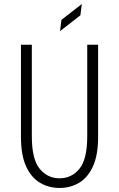

<svg xmlns="http://www.w3.org/2000/svg" viewBox="-20 -922 590 953"><path d="M275.5 11Q223 11 179.5 -14.2Q136 -39.5 110 -95.2Q84 -151 84 -243.5V-700H138V-245.5Q138 -132 176.8 -84.5Q215.5 -37 275.5 -37Q336 -37 374.5 -84.5Q413 -132 413 -245.5V-700H467V-243.5Q467 -151 441 -95.2Q415 -39.5 371.8 -14.2Q328.5 11 275.5 11ZM278 -767.5 285 -823.5 386 -902 379 -846Z"/></svg>

Font: Trispace SemiCondensed ExtraLight
Style: Regular
Weight: 200
Width: 4
Designer: Tyler Finck
Foundry: Etcetera Type Company
Version: Version 1.210; ttfautohint (v1.8.3)